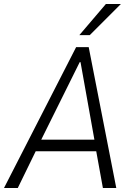

<svg xmlns="http://www.w3.org/2000/svg" viewBox="-22 -941 681 961"><path d="M-2 0 359 -705H422L560 0H493L456 -204L486 -184H133L167 -205L67 0ZM377 -630 177 -227 164 -242H475L453 -228L381 -630ZM375 -765 508 -921H583L427 -765Z"/></svg>

Font: Nunito Sans 7pt Condensed Light
Style: Italic
Weight: 300
Width: 3
Italic angle: -9°
Designer: Vernon Adams
Foundry: Vernon Adams
Version: Version 3.101;gftools[0.9.27]